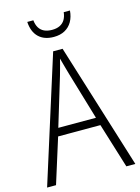

<svg xmlns="http://www.w3.org/2000/svg" viewBox="-133 -982 770 1056"><g transform="rotate(-15 251.5 -454.0)"><path d="M451.2 0 372.1 -255.9H131.3L50.8 0H0L226.1 -715.3H279.8L502.4 0ZM358.9 -301.3 277.8 -574.2Q273.9 -587.9 269.5 -603.5Q265.1 -619.1 260.7 -635.3Q256.3 -651.4 252 -667Q248.5 -650.9 244.1 -635.5Q239.7 -620.1 235.6 -604.5Q231.4 -588.9 227.1 -574.2L144.5 -301.3ZM373.5 -908.2Q370.6 -872.1 355.5 -845.7Q340.3 -819.3 314 -804.9Q287.6 -790.5 251 -790.5Q196.8 -790.5 165.3 -820.8Q133.8 -851.1 130.4 -908.2H165Q167.5 -882.8 178 -865.5Q188.5 -848.1 207 -839.4Q225.6 -830.6 252 -830.6Q277.8 -830.6 296.1 -839.6Q314.5 -848.6 325 -866.2Q335.4 -883.8 337.9 -908.2Z"/></g></svg>

Font: Open Sans SemiCondensed Light
Style: Regular
Weight: 300
Width: 4
Designer: Monotype Design Team
Foundry: Monotype Imaging Inc.
Version: Version 3.000